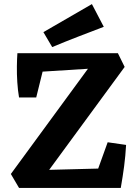

<svg xmlns="http://www.w3.org/2000/svg" viewBox="-20 -918 672 938"><path d="M73 0 33 -68 425 -603 499 -615 556 -658 589 -591 190 -47 124 -35ZM73 0 133 -86 559 -97 570 0ZM570 0 435 -26 506 -223 596 -210Q593 -156 586.5 -106.5Q580 -57 570 0ZM73 -442Q67 -477 64.5 -516.5Q62 -556 62.5 -593.5Q63 -631 65 -658L197 -604L157 -442ZM92 -562 65 -658H556L520 -589ZM235 -688 192 -761 429 -898 487 -787Q424 -763 360.5 -738.5Q297 -714 235 -688Z"/></svg>

Font: Eczar SemiBold
Style: Regular
Weight: 600
Designer: Vaibhav Singh
Foundry: Rosetta Type Foundry
Version: Version 2.000